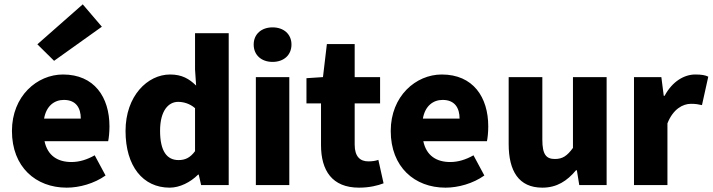

<svg xmlns="http://www.w3.org/2000/svg" viewBox="-20 -852 3281 884"><path d="M287 12C346 12 414 -7 466 -44L416 -137C381 -117 345 -106 309 -106C246 -106 199 -135 185 -202H478C481 -216 484 -242 484 -270C484 -405 414 -509 270 -509C151 -509 35 -410 35 -249C35 -83 145 12 287 12ZM183 -306C193 -364 230 -392 274 -392C330 -392 352 -355 352 -306ZM229 -572 449 -729 361 -832 152 -648Z M761 12C808 12 857 -13 892 -48H895L906 0H1033V-699H878V-532L883 -458C851 -489 818 -509 763 -509C660 -509 558 -411 558 -249C558 -87 638 12 761 12ZM802 -115C749 -115 717 -155 717 -250C717 -343 756 -383 800 -383C825 -383 854 -375 878 -354V-156C855 -125 832 -115 802 -115Z M1158 0H1312V-497H1158ZM1235 -567C1286 -567 1322 -598 1322 -647C1322 -695 1286 -726 1235 -726C1184 -726 1148 -695 1148 -647C1148 -598 1184 -567 1235 -567Z M1633 12C1682 12 1720 2 1746 -8L1722 -116C1709 -111 1692 -109 1676 -109C1639 -109 1613 -130 1613 -186V-376H1730V-497H1613V-649H1485L1467 -497L1391 -492V-376H1458V-184C1458 -67 1509 12 1633 12Z M2031 12C2090 12 2158 -7 2210 -44L2160 -137C2125 -117 2089 -106 2053 -106C1990 -106 1943 -135 1929 -202H2222C2225 -216 2228 -242 2228 -270C2228 -405 2158 -509 2014 -509C1895 -509 1779 -410 1779 -249C1779 -83 1889 12 2031 12ZM1927 -306C1937 -364 1974 -392 2018 -392C2074 -392 2096 -355 2096 -306Z M2477 12C2544 12 2591 -19 2632 -68H2636L2647 0H2773V-497H2618V-171C2591 -134 2570 -120 2535 -120C2495 -120 2477 -140 2477 -209V-497H2322V-189C2322 -65 2368 12 2477 12Z M2899 0H3053V-284C3079 -350 3124 -374 3161 -374C3183 -374 3194 -372 3212 -368L3241 -499C3227 -506 3210 -509 3181 -509C3131 -509 3076 -478 3040 -411H3036L3025 -497H2899Z"/></svg>

Font: Source Sans Pro
Style: Bold
Weight: 700
Designer: Paul D. Hunt
Foundry: Adobe Systems Incorporated
Version: Version 3.006;hotconv 1.0.111;makeotfexe 2.5.65597